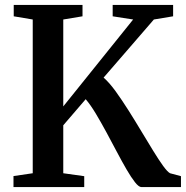

<svg xmlns="http://www.w3.org/2000/svg" viewBox="-20 -763 758 783"><path d="M35 0V-45L113.5 -56.5V-683.5L36 -696.5V-743H316.5V-696.5L238 -683.5V-329L523 -683.5L439.5 -696.5V-743H686V-696.5L607.5 -683.5L402.5 -446.5Q426 -426 451.5 -390.8Q477 -355.5 503.8 -313.2Q530.5 -271 556.2 -228Q582 -185 604.8 -148Q627.5 -111 645.2 -86.5Q663 -62 673.5 -56.5L718 -44.5V0H557Q546 0 530.5 -19.8Q515 -39.5 496.2 -71.8Q477.5 -104 456.5 -143.8Q435.5 -183.5 413.8 -223.8Q392 -264 370.8 -299.5Q349.5 -335 329.5 -358.5L238 -252V-56.5L323.5 -44.5V0Z"/></svg>

Font: Merriweather 48pt SemiBold
Style: Regular
Weight: 600
Version: Version 2.100